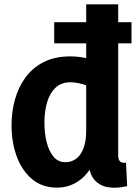

<svg xmlns="http://www.w3.org/2000/svg" viewBox="-20 -845 624 882"><path d="M584 -743V-646H229V-743ZM523 -825V-130Q523 -112 531.5 -103.5Q540 -95 559 -98L564 10Q514 22 473.5 14.5Q433 7 409.5 -24.5Q386 -56 386 -116V-148H427Q405 -66 355.5 -24.5Q306 17 242 17Q174 17 127.5 -22Q81 -61 57 -126Q33 -191 33 -269Q33 -332 49 -389Q65 -446 98 -490.5Q131 -535 182 -560.5Q233 -586 303 -586Q341 -586 381 -577Q421 -568 473 -539L382 -451Q361 -459 340.5 -463Q320 -467 304 -467Q261 -467 234.5 -441.5Q208 -416 196 -374Q184 -332 184 -282Q184 -233 194.5 -191.5Q205 -150 226 -125Q247 -100 280 -100Q310 -100 331.5 -117Q353 -134 364.5 -166.5Q376 -199 376 -246V-825Z"/></svg>

Font: Yaldevi ExtraLight
Style: Regular
Weight: 200
Designer: Sol Matas, Rajitha Manaperi, Kosala Senevirathne
Foundry: Mooniak
Version: Version 1.100